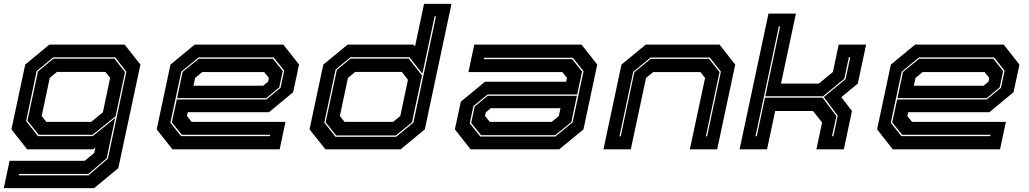

<svg xmlns="http://www.w3.org/2000/svg" viewBox="-32 -770 5304 990"><path d="M-12.5 200 17.5 59H405L454 18.5L460 -10L448 0H108L27 -103L98 -437L222.5 -540H610.5L692 -437L578 97L453.5 200ZM64.5 134H424.5L524.5 48L619.5 -400L562 -474.5H242.5L157 -404L102.5 -146L163.5 -68H446L562 -161.5L518 46L423.5 127H66ZM167.5 -75 109.5 -148 164 -402 243.5 -467.5H558L612.5 -398L564 -170.5L445 -75ZM207 -141.5H438L498.5 -191.5L536 -368.5L511.5 -399H261.5L224.5 -368.5L183 -172Z M1429 -540 1510 -437 1479.5 -294.5 1355 -191.5H936.5L932 -172L956 -141.5H1440L1410 0H857L776 -103L847 -437L972 -540ZM1379 -474H992L903 -401L846.5 -137L901.5 -68H1359.5L1361 -75H905.5L854 -139L879.5 -257H1341.5L1414.5 -317L1433.5 -406ZM1375 -467 1426 -404 1408 -319.5 1341 -264H881L909.5 -399L993 -467ZM1330 -398.5H1011L974 -368L965.5 -328H1325L1350.5 -349L1354.5 -368Z M2033.5 0H1646L1564 -103L1635 -437L1760.5 -540H2100L2108 -530.5L2154.5 -750H2296L2158.5 -103ZM2010.5 -64.5 2099.5 -137.5 2216 -685.5H2209L2146 -390L2079 -475H1775L1698.5 -412L1640 -137.5L1698 -64.5ZM2009 -71.5H1701.5L1647 -139.5L1705 -410L1776 -468H2075L2144 -381L2092.5 -139.5ZM1995 -141.5 2032 -172 2071.5 -358.5 2040 -399H1799L1762 -368L1720.5 -172L1744.5 -141.5Z M2394.5 0 2313.5 -103 2344 -245.5 2468.5 -348.5H2887L2891.5 -368L2867.5 -398.5H2383.5L2413.5 -540H2966.5L3047.5 -437L2976.5 -103L2851.5 0ZM2444.5 -66H2831.5L2920.5 -139L2977 -403L2922 -472H2464L2462.5 -465H2918L2969.5 -401L2944 -283H2482L2409 -223L2390 -134ZM2448.5 -73 2397.5 -136 2415.5 -220.5 2482.5 -276H2942.5L2914 -141L2830.5 -73ZM2493.5 -141.5H2812.5L2849.5 -172L2858 -212H2498.5L2473 -191L2469 -172Z M3079.5 0 3172.5 -437 3297.5 -540H3678L3759 -437L3666 0H3525L3603.5 -368L3579.5 -398.5H3336L3299 -368L3220.5 0ZM3162 -67H3168.5L3239 -397.5L3323 -466.5H3624L3678 -398.5L3607.5 -67H3614L3685 -400.5L3628 -473.5H3322L3233 -399.5Z M3781.5 0 3930.5 -700H4072L3995 -339H4190L4262.5 -398.5L4292.5 -540H4434L4391 -339L4306 -269L4361 -197.5L4319 0H4177.5L4207 -138.5L4160 -197.5H3965L3923 0ZM3863.5 -67.5H3870L3912.5 -266.5H4209L4280.5 -171.5L4258 -67.5H4265L4287.5 -173.5L4216 -269.5L4328 -362L4352 -475H4345L4321.5 -364L4211.5 -273.5H3914L3990.5 -634H3984Z M5143.5 -540 5224.5 -437 5194 -294.5 5069.5 -191.5H4651L4646.5 -172L4670.5 -141.5H5154.5L5124.5 0H4571.5L4490.5 -103L4561.5 -437L4686.5 -540ZM5093.5 -474H4706.5L4617.5 -401L4561 -137L4616 -68H5074L5075.5 -75H4620L4568.5 -139L4594 -257H5056L5129 -317L5148 -406ZM5089.5 -467 5140.5 -404 5122.5 -319.5 5055.5 -264H4595.5L4624 -399L4707.5 -467ZM5044.5 -398.5H4725.5L4688.5 -368L4680 -328H5039.5L5065 -349L5069 -368Z"/></svg>

Font: Tourney Expanded ExtraBold
Style: Italic
Weight: 800
Width: 7
Italic angle: -12°
Designer: Tyler Finck
Foundry: Etcetera Type Co
Version: Version 1.010; ttfautohint (v1.8.3)